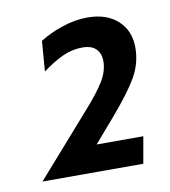

<svg xmlns="http://www.w3.org/2000/svg" viewBox="-54 -820 427 482"><g transform="rotate(-10 159.0 -579.0)"><path d="M167 -454H286L274 -386H17L156 -544Q189 -581 204.5 -606.5Q220 -632 220 -657Q220 -677 208.5 -688.5Q197 -700 174 -700Q147 -700 122.5 -688.5Q98 -677 71 -657L77 -734Q102 -750 135 -761Q168 -772 199 -772Q248 -772 276.5 -746Q305 -720 305 -677Q305 -636 284 -600.5Q263 -565 218 -513Z"/></g></svg>

Font: Cabin
Style: Italic
Weight: 400
Italic angle: -7°
Designer: Pablo Impallari
Foundry: Pablo Impallari. http://www.impallari.com Igino Marini. http://www.ikern.com
Version: Version 2.200